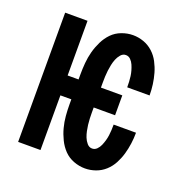

<svg xmlns="http://www.w3.org/2000/svg" viewBox="-102 -623 704 726"><g transform="rotate(20 250.0 -260.0)"><path d="M314 8Q291 8 268.5 -0.5Q246 -9 230 -25.5Q214 -42 203.5 -63.5Q193 -85 187 -107.5Q181 -130 179 -153.5Q177 -177 177 -200V-220H133V0H43V-520H133V-300H177V-320Q177 -343 179 -366.5Q181 -390 187 -412.5Q193 -435 203.5 -456.5Q214 -478 230 -494.5Q246 -511 268.5 -519.5Q291 -528 314 -528Q336 -528 357 -520.5Q378 -513 394.5 -498Q411 -483 421.5 -463Q432 -443 438 -422Q444 -401 447 -379Q450 -357 450 -335H360Q360 -346 359.5 -357Q359 -368 357.5 -379Q356 -390 353 -400.5Q350 -411 345.5 -421.5Q341 -432 333 -440Q325 -448 314 -448Q302 -448 293.5 -438Q285 -428 280.5 -416.5Q276 -405 273.5 -393Q271 -381 269.5 -369Q268 -357 267.5 -344.5Q267 -332 267 -320V-300H353V-220H267V-200Q267 -188 267.5 -175.5Q268 -163 269.5 -151Q271 -139 273.5 -127Q276 -115 280.5 -103.5Q285 -92 293.5 -82Q302 -72 314 -72Q325 -72 333 -80Q341 -88 345.5 -98.5Q350 -109 353 -119.5Q356 -130 357.5 -141Q359 -152 359.5 -163Q360 -174 360 -185H450Q450 -163 447 -141Q444 -119 438 -98Q432 -77 421.5 -57Q411 -37 394.5 -22Q378 -7 357 0.5Q336 8 314 8Z"/></g></svg>

Font: Iosevka Term Medium
Style: Regular
Weight: 500
Monospace: yes
Designer: Belleve Invis
Foundry: Belleve Invis
Version: Version 26.3.1